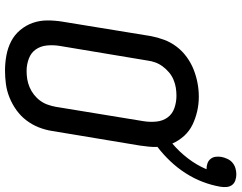

<svg xmlns="http://www.w3.org/2000/svg" viewBox="-116 -816 940 747"><g transform="rotate(90 353.5 -442.0)"><path d="M254 8Q224 8 194.5 2.5Q165 -3 140 -16Q115 -29 96.5 -51Q78 -73 68.5 -100Q59 -127 59 -157Q59 -187 64 -217L120 -560Q125 -586 134.5 -611.5Q144 -637 161 -659.5Q178 -682 201.5 -699Q225 -716 250.5 -726Q276 -736 302.5 -741Q329 -746 356 -746Q385 -746 413 -739.5Q441 -733 465.5 -721Q490 -709 508.5 -688.5Q527 -668 538 -643Q570 -670 596 -704Q622 -738 638 -776Q638 -776 637.5 -776Q637 -776 637 -776Q626 -776 615.5 -779.5Q605 -783 598 -791.5Q591 -800 589.5 -811Q588 -822 590 -834Q592 -845 597.5 -857Q603 -869 612.5 -877Q622 -885 634 -888.5Q646 -892 658 -892Q670 -892 681.5 -888Q693 -884 699.5 -875Q706 -866 707 -854Q708 -842 706 -830Q700 -795 687 -761Q674 -727 653.5 -695Q633 -663 607 -635.5Q581 -608 551 -585Q552 -568 550 -551Q548 -534 546 -518L489 -175Q485 -149 475 -123.5Q465 -98 448 -75.5Q431 -53 408 -36.5Q385 -20 359 -9.5Q333 1 306.5 4.5Q280 8 254 8ZM255 -76Q255 -76 255.5 -76Q256 -76 256 -76Q272 -76 287.5 -78.5Q303 -81 318.5 -87.5Q334 -94 347.5 -104.5Q361 -115 371 -128.5Q381 -142 386.5 -157.5Q392 -173 395 -189L451 -531Q455 -556 452.5 -581Q450 -606 436.5 -624.5Q423 -643 400 -651Q377 -659 352 -659Q336 -659 320.5 -656.5Q305 -654 289.5 -647.5Q274 -641 261 -630Q248 -619 238 -605.5Q228 -592 222.5 -577Q217 -562 215 -546L158 -204Q154 -179 156.5 -154.5Q159 -130 172 -111.5Q185 -93 208 -84.5Q231 -76 255 -76Z"/></g></svg>

Font: Iosevka Slab Medium Extended
Style: Italic
Weight: 500
Width: 7
Italic angle: -9°
Monospace: yes
Designer: Belleve Invis
Foundry: Belleve Invis
Version: Version 11.1.0; ttfautohint (v1.8.3)